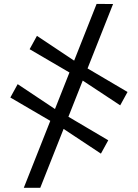

<svg xmlns="http://www.w3.org/2000/svg" viewBox="-20 -780 686 956"><path d="M98.5 155 461 -760.5 543 -760 180.5 155ZM482.5 -15 284 -146.5 238.5 -173.5 31.5 -294.5 68 -361 263 -231 306.5 -207 519 -81.5ZM578.5 -255.5 379.5 -387 334.5 -414 127.5 -535 164 -601.5 359 -471.5 402 -447.5 615 -322Z"/></svg>

Font: Merriweather 48pt SemiBold
Style: Regular
Weight: 600
Version: Version 2.100